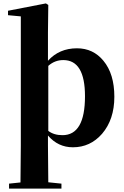

<svg xmlns="http://www.w3.org/2000/svg" viewBox="-20 -846 725 1125"><path d="M263 -79Q296 -54 346 -54Q478 -54 478 -282Q478 -494 351 -494Q301 -494 263 -460ZM261 -490Q327 -563 431 -563Q526 -563 586 -490Q650 -413 650 -279Q650 -146 578 -62Q509 17 407 17Q320 17 261 -52V7Q261 64 263 222L340 230V259H33V230L100 223Q102 65 102 7V-750L27 -757V-783L249 -826L263 -817L261 -656Z"/></svg>

Font: Source Han Serif CN Heavy
Style: Regular
Weight: 900
Designer: Ryoko NISHIZUKA  (kana & ideographs); Frank Grießhammer (Latin, Greek & Cyrillic); Wenlong ZHANG  (bopomofo); Sandoll Co
Foundry: Adobe Systems Incorporated
Version: Version 1.000;PS 1;hotconv 16.6.53;makeotf.lib2.5.65590